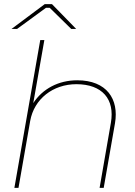

<svg xmlns="http://www.w3.org/2000/svg" viewBox="-20 -915 656 935"><path d="M50 0H70L127 -326C146 -433 238 -505 352 -505C478 -505 540 -432 520 -317L465 0H485L540 -315C560 -432 500 -524 356 -524C264 -524 187 -482 142 -413L196 -720H176ZM351 -774 233 -895H198L36 -774H63L204 -877H222L327 -774Z"/></svg>

Font: Fixel Display 20240404 Thin
Style: Italic
Weight: 100
Italic angle: -10°
Designer: AlfaBravo + MacPaw
Foundry: Kyrylo Tkachov, Marchela Mozhyna, Serhii Makarenko, Maria Weinstein, Zakhar Kryvoshyya
Version: Version 1.211;Glyphs 3.2 (3225)